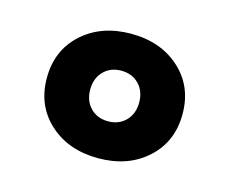

<svg xmlns="http://www.w3.org/2000/svg" viewBox="-57 -824 552 462"><g transform="rotate(15 219.0 -593.0)"><path d="M50 -593Q50 -662 97.5 -705Q145 -748 219 -748Q293 -748 340.5 -705Q388 -662 388 -593Q388 -524 340.5 -481Q293 -438 219 -438Q145 -438 97.5 -481Q50 -524 50 -593ZM280 -593Q280 -621 263 -638.5Q246 -656 219 -656Q192 -656 175 -638.5Q158 -621 158 -593Q158 -565 175 -547.5Q192 -530 219 -530Q246 -530 263 -547.5Q280 -565 280 -593Z"/></g></svg>

Font: LINE Seed Sans TH App ExtraBold
Style: Regular
Weight: 800
Designer: Dalton Maag Ltd | Thai characters by Cadson Demak Co.,Ltd.
Foundry: Dalton Maag Ltd
Version: Version 1.003